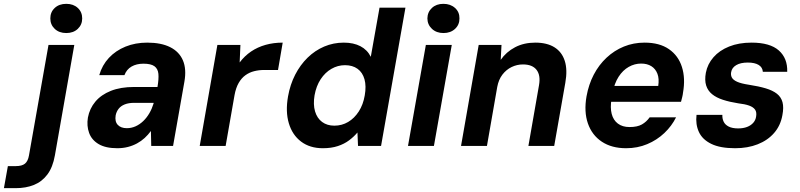

<svg xmlns="http://www.w3.org/2000/svg" viewBox="-132 -760 4165 1000"><path d="M-111.6 220 -91 105.2H-50.2Q-17.5 105.2 -1.9 92.3Q13.7 79.5 18.9 49.5L120.6 -526H255L153.9 49.2Q143 111.2 114.8 148.8Q86.7 186.3 44.7 203.2Q2.8 220 -50.2 220ZM213.3 -587.9Q176 -587.9 153.1 -609.7Q130.1 -631.4 130.1 -664.1Q130.1 -697.3 153.1 -718.6Q176 -740 213.3 -740Q250.2 -740 273.2 -718.6Q296.1 -697.3 296.1 -664.1Q296.1 -631.4 273.2 -609.7Q250.2 -587.9 213.3 -587.9Z M478.9 12Q417.9 12 381.6 -9.6Q345.3 -31.2 332.1 -67.9Q318.8 -104.5 325.8 -147.5Q334.6 -194.8 364.7 -230.7Q394.7 -266.6 445.4 -286.8Q496.1 -307 566.6 -307H688.2Q695.4 -348.6 693 -375.3Q690.5 -401.9 672.3 -415.1Q654.2 -428.3 615.1 -428.3Q578.9 -428.3 553.1 -413.4Q527.4 -398.6 516.1 -368.6H384.9Q399.9 -420.6 435.1 -458.5Q470.3 -496.3 521.7 -517.2Q573 -538 634.7 -538Q707.4 -538 754.5 -514.3Q801.6 -490.5 820.8 -445.3Q840 -400.1 828.4 -334.6L769.4 0H655.7L654 -77.7Q639.4 -57.9 621.5 -41.4Q603.6 -25 581.5 -13Q559.5 -1.1 533.7 5.5Q508 12 478.9 12ZM528.7 -92.4Q552.3 -92.4 574.1 -102.1Q595.8 -111.9 614.1 -129.4Q632.4 -147 645.9 -170.2Q659.4 -193.4 667.6 -220.2L668.4 -224.4H567.3Q537.9 -224.4 517.5 -216.2Q497.1 -208 485.7 -193.2Q474.3 -178.5 470.4 -159.1Q465.2 -127.2 481.3 -109.8Q497.3 -92.4 528.7 -92.4Z M908.2 0 1000.2 -526H1120.2L1116.2 -434.7Q1142 -468.9 1175.8 -491.8Q1209.6 -514.6 1251 -526.3Q1292.5 -538 1340.4 -538L1316 -395.5H1242.9Q1216.4 -395.5 1191.6 -389.2Q1166.8 -383 1146.3 -368.2Q1125.8 -353.5 1111.1 -328Q1096.4 -302.6 1089.5 -264.4L1043.2 0Z M1549.6 12Q1481.9 12 1436.2 -22.5Q1390.4 -57.1 1372.3 -118.1Q1354.2 -179.1 1368.2 -258.1Q1379.2 -319.9 1405.5 -371.1Q1431.8 -422.2 1470.1 -459.6Q1508.3 -497 1556.4 -517.5Q1604.5 -538 1658.7 -538Q1709.6 -538 1745.4 -519.2Q1781.3 -500.3 1799.2 -464.1L1844.7 -720H1979.7L1852.7 0H1732.7L1729.7 -69.9Q1711.3 -47.9 1686.2 -29.1Q1661.2 -10.3 1627.5 0.8Q1593.8 12 1549.6 12ZM1609.3 -105.5Q1648.8 -105.5 1681.3 -124.8Q1713.8 -144 1736.7 -179.5Q1759.6 -215.1 1767.7 -263Q1776.3 -311.5 1766.4 -347.1Q1756.4 -382.6 1730.4 -401.5Q1704.3 -420.5 1664.9 -420.5Q1627.3 -420.5 1594.3 -401.5Q1561.3 -382.6 1538.1 -347.3Q1515 -312.1 1506.3 -263.6Q1498.3 -215.7 1508.9 -179.8Q1519.6 -144 1545.6 -124.8Q1571.7 -105.5 1609.3 -105.5Z M1993 0 2086 -526H2221L2128 0ZM2177.8 -587.9Q2141.1 -587.9 2117.8 -609.7Q2094.4 -631.4 2094 -664.1Q2094.6 -697.3 2117.6 -718.6Q2140.5 -740 2177.2 -740Q2214.1 -740 2237.9 -718.6Q2261.6 -697.3 2261 -664.1Q2261.4 -631.4 2238.1 -609.7Q2214.7 -587.9 2177.8 -587.9Z M2269.2 0 2361.2 -526H2480L2475.9 -448.3Q2504.7 -489.8 2550.7 -513.9Q2596.6 -538 2656 -538Q2716.9 -538 2755.8 -513.7Q2794.7 -489.3 2809.5 -442.8Q2824.4 -396.4 2812.4 -329.1L2754.5 0H2620.1L2675.4 -316.6Q2684.4 -367.9 2662.6 -396.1Q2640.8 -424.4 2591.6 -424.4Q2560.8 -424.4 2532.7 -410.9Q2504.6 -397.3 2484.7 -371.3Q2464.9 -345.3 2457.8 -307.3L2404.2 0Z M3129 12Q3053.7 12 3002.5 -22Q2951.3 -56 2930 -117.1Q2908.8 -178.2 2922.8 -258.3Q2933.8 -319.7 2960.3 -370.8Q2986.9 -421.9 3027.2 -459.6Q3067.4 -497.2 3117.6 -517.6Q3167.7 -538 3225.2 -538Q3303 -538 3352.1 -504Q3401.2 -470 3419.8 -410.9Q3438.5 -351.9 3425.3 -276.9Q3424.3 -266.9 3421.4 -255.1Q3418.6 -243.3 3415 -229.9H3013.8L3028.3 -312.5H3296.3Q3302 -349.9 3292.1 -375.8Q3282.2 -401.7 3260.4 -415.3Q3238.6 -428.9 3207.1 -428.9Q3173.3 -428.9 3142.6 -411.6Q3111.9 -394.3 3089.9 -360.2Q3067.8 -326.1 3058 -273.7L3053 -244.5Q3045.5 -199.6 3053.9 -166.8Q3062.4 -134.1 3086.2 -116.2Q3110 -98.3 3146.9 -98.3Q3187.6 -98.3 3211.3 -111.9Q3235 -125.4 3251.7 -149H3389.2Q3366.9 -103.9 3328.2 -67.1Q3289.4 -30.3 3238.8 -9.2Q3188.2 12 3129 12Z M3696.7 12Q3618.7 12 3572.5 -10.7Q3526.2 -33.3 3508.1 -72.7Q3489.9 -112.1 3495.7 -161.9H3630.3Q3629.3 -142.6 3636.9 -126.5Q3644.4 -110.4 3663.2 -100.8Q3682 -91.2 3712.7 -91.2Q3739 -91.2 3758.9 -98.8Q3778.7 -106.4 3790.9 -120.1Q3803.1 -133.8 3805.9 -151.8Q3810.2 -175.4 3800.7 -188.9Q3791.3 -202.4 3769.4 -210.2Q3747.5 -217.9 3713.3 -221.8Q3668 -228.9 3633.4 -240.2Q3598.7 -251.5 3576.7 -269.5Q3554.6 -287.5 3545.9 -314.8Q3537.3 -342.1 3544.3 -380.9Q3552.9 -426.2 3584 -461.8Q3615.1 -497.5 3665.6 -517.7Q3716.1 -538 3782.3 -538Q3878.4 -538 3924.4 -497.2Q3970.3 -456.5 3968.1 -386.2H3841.1Q3839.6 -409.2 3819.4 -421.7Q3799.1 -434.2 3762.9 -434.2Q3724.8 -434.2 3702.3 -420.7Q3679.8 -407.3 3676 -383.9Q3673.2 -368.6 3679.9 -355.9Q3686.7 -343.3 3707.5 -334Q3728.3 -324.7 3767.8 -318.7Q3819.6 -310.8 3856 -299.9Q3892.4 -289 3914.4 -271.8Q3936.3 -254.6 3943.6 -227.5Q3950.8 -200.4 3942.8 -159.4Q3933.2 -105.6 3899.7 -67.3Q3866.3 -28.9 3814.3 -8.5Q3762.3 12 3696.7 12Z"/></svg>

Font: DM Sans 9pt
Style: Italic
Weight: 400
Italic angle: -10°
Designer: Colophon Foundry, Jonny Pinhorn
Foundry: Colophon Foundry
Version: Version 4.004